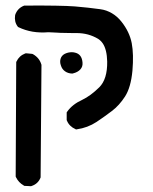

<svg xmlns="http://www.w3.org/2000/svg" viewBox="-20 -383 540 676"><path d="M63.5 270Q45.4 259.8 36.1 240.7L35.2 238.3V236.3L37.1 -162.1V-164.6L38.1 -166.5Q47.4 -186.5 68.8 -194.8L70.8 -195.3H73.2L92.8 -193.4L94.7 -192.9L96.7 -191.9Q118.7 -179.2 125.5 -156.2L126 -154.8V-153.3L123 239.3V241.2L122.6 242.7Q113.8 264.6 90.8 272L89.4 272.5H87.4L67.9 271.5H65.4ZM245.1 71.3Q234.9 66.9 227.3 59.3Q219.7 51.8 215.8 42L214.8 40V38.1V15.6V12.7L216.8 9.8Q234.9 -15.6 269 -31.2Q298.8 -45.4 329.6 -75.7Q358.4 -104.5 357.4 -166.5Q356.9 -187.5 353 -203.4Q349.1 -219.2 342.3 -229.5Q335.4 -239.7 325.7 -246.1Q308.6 -256.3 289.6 -261.5Q270.5 -266.6 249 -266.6Q242.7 -266.6 235.8 -266.6Q229 -266.6 222.2 -266.8Q215.3 -267.1 208.3 -267.1Q201.2 -267.1 194.1 -267.3Q187 -267.6 179.9 -268.1Q172.9 -268.6 165.5 -268.8Q158.2 -269 150.4 -269.5Q120.6 -267.1 94.7 -271.5Q68.8 -275.9 45.4 -287.1L43.5 -288.1L42 -290Q29.8 -306.2 33.2 -329.6L33.7 -330.6V-331.5Q42 -354 64 -362.8L65.4 -363.3H67.4Q131.8 -363.8 175.5 -363Q219.2 -362.3 243.7 -360.4Q291 -356.4 333 -350.6Q344.2 -349.1 354.5 -345.5Q364.7 -341.8 374.3 -336.2Q383.8 -330.6 392.1 -323.2Q400.4 -315.9 407.7 -306.6Q436 -271 443.8 -231Q451.2 -191.9 446.3 -134.3Q440.9 -75.7 420.4 -43.5Q399.9 -11.7 374 7.8Q349.6 26.4 319.8 46.4Q288.6 66.9 250.5 72.3L247.6 72.8ZM233.9 -124Q219.2 -124.5 208.7 -132.1Q198.2 -139.6 194.3 -152.8Q189.9 -165 193.4 -176.3Q196.8 -187.5 208 -193.4Q213.9 -196.3 220.2 -197.8Q226.6 -199.2 232.9 -199.2Q239.3 -199.2 245.6 -197.3Q268.1 -191.4 270.5 -163.1Q272 -148.4 262.7 -138.4Q253.4 -128.4 236.8 -124.5L235.4 -124Z"/></svg>

Font: NaikaiFont
Style: Bold
Weight: 700
Version: Version 1.89